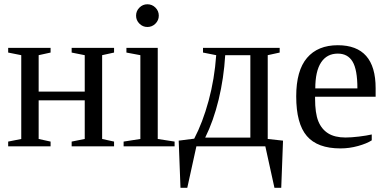

<svg xmlns="http://www.w3.org/2000/svg" viewBox="-20 -682 1806 895"><path d="M79.1 -424.8 18.1 -437V-459H215.8V-437L160.2 -424.8V-254.9H375V-424.8L314 -437V-459H511.7V-437L456.1 -424.8V-34.2L511.7 -22V0H314V-22L375 -34.2V-214.4H160.2V-34.2L215.8 -22V0H18.1V-22L79.1 -34.2Z M720.2 -608.9Q720.2 -587.4 704.6 -571.8Q689 -556.2 667 -556.2Q645.5 -556.2 629.9 -571.8Q614.3 -587.4 614.3 -608.9Q614.3 -630.9 629.9 -646.5Q645.5 -662.1 667 -662.1Q689 -662.1 704.6 -646.5Q720.2 -630.9 720.2 -608.9ZM715.3 -34.2 793.9 -22V0H556.2V-22L634.3 -34.2V-424.8L569.3 -437V-459H715.3Z M926.3 -437V-459H1283.7V-437L1228 -424.8V-34.2L1299.3 -26.4L1291 193.4H1259.3L1216.8 0H895.5L853 193.4H821.3L813 -26.4L885.3 -35.6Q924.8 -110.8 952.4 -212.2Q980 -313.5 987.8 -424.8ZM936.5 -40.5H1147V-424.8H1029.8Q1023.4 -317.9 999.3 -218Q975.1 -118.2 936.5 -40.5Z M1448.7 -231V-222.2Q1448.7 -154.8 1463.6 -117.4Q1478.5 -80.1 1509.5 -60.5Q1540.5 -41 1590.8 -41Q1617.2 -41 1653.3 -45.4Q1689.5 -49.8 1712.9 -55.2V-27.8Q1689.5 -12.7 1649.2 -1.5Q1608.9 9.8 1566.9 9.8Q1460 9.8 1410.4 -47.9Q1360.8 -105.5 1360.8 -232.9Q1360.8 -353 1411.1 -412.1Q1461.4 -471.2 1554.7 -471.2Q1731 -471.2 1731 -271V-231ZM1554.7 -432.1Q1503.9 -432.1 1476.8 -391.1Q1449.7 -350.1 1449.7 -270H1646Q1646 -357.4 1623.5 -394.8Q1601.1 -432.1 1554.7 -432.1Z"/></svg>

Font: Liberation Serif
Style: Regular
Weight: 400
Designer: Steve Matteson
Foundry: Ascender Corporation
Version: Version 2.1.5